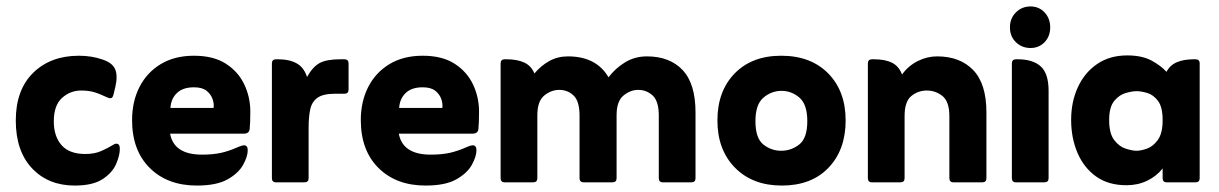

<svg xmlns="http://www.w3.org/2000/svg" viewBox="-20 -566 3784 596"><path d="M212 10Q130 10 79.5 -43.5Q29 -97 29 -192Q29 -287 83 -340Q137 -393 225 -393Q265 -393 299 -381Q329 -371 337.5 -351Q346 -331 338 -296L332 -271Q329 -261 323 -261Q318 -261 312 -264Q289 -275 272 -280Q255 -285 232 -285Q198 -285 172.5 -262Q147 -239 147 -189Q147 -143 171 -115.5Q195 -88 245 -88Q274 -88 295 -97.5Q316 -107 327 -114Q336 -120 341 -120Q352 -120 352 -104Q352 -84 340.5 -57Q329 -30 298.5 -10Q268 10 212 10Z M508 -151Q520 -86 607 -86Q641 -86 666 -91.5Q691 -97 720 -110Q732 -115 737 -115Q749 -115 749 -100Q749 -80 734.5 -54Q720 -28 686 -9Q652 10 591 10Q500 10 445 -44.5Q390 -99 390 -193Q390 -251 413 -296Q436 -341 479 -367Q522 -393 582 -393Q643 -393 681.5 -368Q720 -343 738.5 -303.5Q757 -264 757 -220Q757 -201 756.5 -188Q756 -175 755 -166Q754 -151 736 -151ZM509 -231H643Q645 -243 640 -258Q635 -273 621.5 -284Q608 -295 582 -295Q548 -295 529.5 -277.5Q511 -260 509 -231Z M933 -327Q951 -359 972.5 -370.5Q994 -382 1037 -382H1049Q1062 -382 1062 -369V-288Q1062 -275 1049 -275H1020Q983 -275 965.5 -262.5Q948 -250 943 -226.5Q938 -203 938 -170V-13Q938 0 925 0H837Q824 0 824 -13V-369Q824 -382 837 -382H842Q879 -382 901.5 -369Q924 -356 933 -327Z M1218 -151Q1230 -86 1317 -86Q1351 -86 1376 -91.5Q1401 -97 1430 -110Q1442 -115 1447 -115Q1459 -115 1459 -100Q1459 -80 1444.5 -54Q1430 -28 1396 -9Q1362 10 1301 10Q1210 10 1155 -44.5Q1100 -99 1100 -193Q1100 -251 1123 -296Q1146 -341 1189 -367Q1232 -393 1292 -393Q1353 -393 1391.5 -368Q1430 -343 1448.5 -303.5Q1467 -264 1467 -220Q1467 -201 1466.5 -188Q1466 -175 1465 -166Q1464 -151 1446 -151ZM1219 -231H1353Q1355 -243 1350 -258Q1345 -273 1331.5 -284Q1318 -295 1292 -295Q1258 -295 1239.5 -277.5Q1221 -260 1219 -231Z M1639 -338Q1659 -362 1685 -376.5Q1711 -391 1743 -391Q1831 -391 1869 -326Q1889 -353 1919.5 -372Q1950 -391 1988 -391Q2059 -391 2099 -348.5Q2139 -306 2139 -217V-13Q2139 0 2126 0H2038Q2025 0 2025 -13V-207Q2025 -252 2006 -269.5Q1987 -287 1961 -287Q1937 -287 1915.5 -269.5Q1894 -252 1894 -208V-13Q1894 0 1881 0H1792Q1779 0 1779 -13V-207Q1779 -252 1760.5 -269.5Q1742 -287 1716 -287Q1691 -287 1669.5 -269.5Q1648 -252 1648 -208V-13Q1648 0 1635 0H1547Q1534 0 1534 -13V-369Q1534 -382 1547 -382H1552Q1585 -382 1607 -372Q1629 -362 1639 -338Z M2407 10Q2316 10 2261.5 -45.5Q2207 -101 2207 -192Q2207 -283 2260.5 -338Q2314 -393 2405 -393Q2497 -393 2551 -338Q2605 -283 2605 -192Q2605 -101 2552 -45.5Q2499 10 2407 10ZM2405 -98Q2436 -98 2461 -117.5Q2486 -137 2486 -190Q2486 -242 2461.5 -263Q2437 -284 2406 -284Q2375 -284 2350 -263Q2325 -242 2325 -190Q2325 -137 2349.5 -117.5Q2374 -98 2405 -98Z M2780 -335Q2800 -362 2829 -376.5Q2858 -391 2889 -391Q2960 -391 3001 -348.5Q3042 -306 3042 -217V-13Q3042 0 3029 0H2940Q2927 0 2927 -13V-205Q2927 -251 2905.5 -268Q2884 -285 2857 -285Q2830 -285 2809 -268Q2788 -251 2788 -206V-13Q2788 0 2775 0H2687Q2674 0 2674 -13V-369Q2674 -382 2687 -382H2692Q2727 -382 2748.5 -371.5Q2770 -361 2780 -335Z M3115 -481Q3115 -509 3133.5 -527.5Q3152 -546 3179 -546Q3205 -546 3222.5 -527.5Q3240 -509 3240 -481Q3240 -453 3222.5 -435Q3205 -417 3179 -417Q3152 -417 3133.5 -435Q3115 -453 3115 -481ZM3121 -13V-369Q3121 -382 3134 -382H3139Q3186 -382 3210.5 -360Q3235 -338 3235 -284V-13Q3235 0 3222 0H3134Q3121 0 3121 -13Z M3589 -43Q3570 -19 3541 -5Q3512 9 3477 9Q3420 9 3382 -18.5Q3344 -46 3324.5 -92Q3305 -138 3305 -194Q3305 -250 3326 -295.5Q3347 -341 3386 -367.5Q3425 -394 3479 -394Q3525 -394 3554.5 -378Q3584 -362 3601 -343Q3612 -364 3633.5 -373Q3655 -382 3686 -382H3691Q3704 -382 3704 -369V-13Q3704 0 3691 0H3602Q3589 0 3589 -13ZM3508 -98Q3521 -98 3540 -104.5Q3559 -111 3574 -131.5Q3589 -152 3589 -193Q3589 -234 3574.5 -253Q3560 -272 3541 -277.5Q3522 -283 3508 -283Q3495 -283 3475 -277.5Q3455 -272 3439 -253Q3423 -234 3423 -193Q3423 -152 3438.5 -131.5Q3454 -111 3474.5 -104.5Q3495 -98 3508 -98Z"/></svg>

Font: Zain ExtraBold
Style: Regular
Weight: 800
Designer: Zain,Boutros
Foundry: Mobile Telecommunications Company (Zain), 2024
Version: Version 1.50; ttfautohint (v1.8.4)